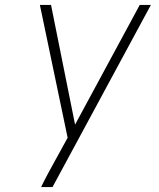

<svg xmlns="http://www.w3.org/2000/svg" viewBox="-20 -755 640 775"><path d="M146 0Q159 -27 173.5 -54Q188 -81 203 -108L253 -199L141 -735H186L283 -252L544 -735H589L192 0Z"/></svg>

Font: Iosevka XLt Ex Obl
Style: Regular
Weight: 200
Width: 7
Italic angle: -9°
Monospace: yes
Designer: Belleve Invis
Foundry: Belleve Invis
Version: Version 32.5.0; ttfautohint (v1.8.4)